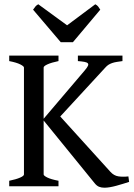

<svg xmlns="http://www.w3.org/2000/svg" viewBox="-20 -877 632 904"><path d="M23.4 0V-25.9Q56.6 -32.7 74.7 -40.8Q92.8 -48.8 92.8 -55.7V-559.1Q92.8 -564.9 75.7 -573.7Q58.6 -582.5 23.4 -589.4V-615.2H255.4V-589.4Q222.2 -582.5 203.9 -574.2Q185.5 -565.9 185.5 -559.1V-317.9L379.4 -545.9Q390.6 -559.1 394 -566.9Q397.5 -574.7 393.3 -579.1Q389.2 -583.5 377.4 -585.7Q365.7 -587.9 346.7 -589.4V-615.2H556.6V-589.4Q541 -587.4 529.3 -585.4Q517.6 -583.5 508.3 -580.3Q499 -577.1 491.2 -572.3Q483.4 -567.4 476.1 -559.1L263.7 -328.6L499.5 -68.4Q516.1 -49.8 537.6 -46.6Q559.1 -43.5 584.5 -46.4L587.9 -20.5Q573.7 -16.1 558.1 -11.2Q542.5 -6.3 527.1 -2.2Q511.7 2 497.6 4.4Q483.4 6.8 471.7 6.8Q457.5 6.8 446.5 2.4Q435.5 -2 425.8 -14.2L185.5 -309.6V-55.7Q185.5 -49.8 202.6 -41.3Q219.7 -32.7 255.4 -25.9V0ZM323.2 -678.2H266.1L135.7 -831.5Q142.6 -841.3 147.2 -846.9Q151.9 -852.5 160.2 -856.9L295.9 -757.8L428.7 -856.9Q437 -852.5 441.7 -846.9Q446.3 -841.3 452.1 -831.5Z"/></svg>

Font: Gentium Book Basic
Style: Regular
Weight: 400
Designer: J. Victor Gaultney and Annie Olsen
Foundry: SIL International
Version: Version 1.102; 2013; Maintenance release